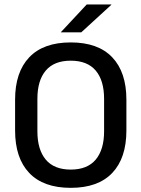

<svg xmlns="http://www.w3.org/2000/svg" viewBox="-20 -846 647 878"><path d="M303.5 13Q178.5 13 113.8 -55Q49 -123 49 -249.5V-390Q49 -516 113.8 -584Q178.5 -652 303.5 -652Q428.5 -652 493.2 -584Q558 -516 558 -390V-249.5Q558 -123 493.2 -55Q428.5 13 303.5 13ZM303.5 -70.5Q379.5 -70.5 417.8 -116.2Q456 -162 456 -245.5V-394Q456 -478 417.8 -523.2Q379.5 -568.5 303.5 -568.5Q227.5 -568.5 189.2 -523.2Q151 -478 151 -394V-245.5Q151 -162 189.2 -116.2Q227.5 -70.5 303.5 -70.5ZM258.5 -699 376.5 -825.5H489V-824L351.5 -698H258.5Z"/></svg>

Font: Anek Kannada Medium
Style: Regular
Weight: 500
Designer: Vaishnavi Murthy, Maithili Shingre (Kannada) & Yesha Goshar (Latin)
Foundry: Ek Type
Version: Version 1.003